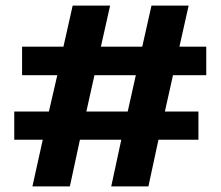

<svg xmlns="http://www.w3.org/2000/svg" viewBox="-20 -667 789 687"><path d="M133 -167H31V-268H155L185 -398H59V-500H207L240 -647H374L341 -500H489L522 -647H655L622 -500H718V-398H599L570 -268H690V-167H547L511 0H378L414 -167H266L230 0H96ZM437 -268 466 -398H318L289 -268Z"/></svg>

Font: Pridi SemiBold
Style: Regular
Weight: 600
Designer: Katatrad Team
Foundry: CadsonDemak
Version: Version 1.001